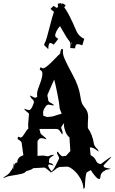

<svg xmlns="http://www.w3.org/2000/svg" viewBox="-90 -1142 736 1233"><path d="M361.3 -833.5 362.3 -852.5V-861.3L359.4 -868.2L360.4 -869.1Q359.4 -874 349.4 -885.7Q339.4 -897.5 320.8 -930.7Q302.2 -963.9 295.4 -974.1Q281.2 -960 272.7 -941.9Q264.2 -923.8 264.2 -914.1Q264.2 -904.3 284.2 -892.1L255.4 -855.5Q239.7 -866.2 234.4 -866.2Q220.2 -866.2 220.2 -826.2L192.4 -853.5L199.2 -869.1L197.3 -871.1L202.1 -874.5Q208.5 -889.2 227.8 -964.8Q247.1 -1040.5 257.3 -1068.4L256.3 -1066.4Q256.3 -1067.4 234.4 -1084.5L253.4 -1104.5Q273.4 -1091.3 275.4 -1091.3L283.2 -1098.1Q281.2 -1106.9 281.2 -1118.2L303.2 -1122.1Q304.7 -1115.2 306.2 -1113.3L311.5 -1121.1L331.5 -1108.4Q323.2 -1095.7 323.2 -1095.2V-1093.3Q349.1 -1064 402.3 -939.5Q408.7 -925.3 421.9 -912.1Q435.1 -898.9 451.2 -893.1L438.5 -851.1Q418.9 -858.4 409.7 -858.4Q400.4 -858.4 397.5 -853.3Q394.5 -848.1 391.6 -831.5ZM369.1 -870.1 366.2 -866.2 371.6 -857.4ZM543 -168Q511.2 -194.8 495.1 -194.8H486.8L492.2 -145Q516.6 -134.3 526.4 -110.4Q535.2 -88.9 558.1 -88.9Q559.1 -88.9 587.9 -111.3Q616.7 -133.8 626 -133.8Q620.6 -127 607.4 -114.3Q575.2 -81.5 575.2 -79.1Q575.2 -76.7 577.1 -71.8V-70.8Q580.6 -65.4 609.9 -60.1L620.1 -58.1Q620.1 -55.7 608.4 -54.7Q596.7 -53.7 592.3 -52.2Q587.9 -50.8 586.4 -49.3Q585 -47.9 583.5 -46.1Q582 -44.4 575.4 -41.7Q568.8 -39.1 562.7 -29.8Q556.6 -20.5 555.7 -12.7Q554.2 7.8 546.9 7.8Q537.6 7.8 521 -11.2Q504.4 -30.3 493.2 -49.8L469.2 -36.1Q458.5 -31.2 455.1 57.1Q455.1 67.4 445.8 70.8Q445.8 38.6 426.3 4.2Q406.7 -30.3 381.1 -51Q355.5 -71.8 341.3 -71.8Q327.1 -71.8 293 -69.8L276.9 -63Q276.4 -63 258.1 -48.1Q239.7 -33.2 232.9 -33.2L236.8 -37.1H235.8Q233.9 -37.1 217.3 -51.5Q200.7 -65.9 194.8 -65.9L124 -62Q108.9 -49.3 79.1 -43.9Q71.8 -31.2 46.6 -25.4Q21.5 -19.5 -10.3 -14.9Q-42 -10.3 -51.5 -5.1Q-61 0 -64.5 0Q-67.9 0 -69.8 -1Q-41 -18.1 -28.8 -32.2L-10.7 -58.1Q-6.8 -63.5 -5.4 -77.1Q-3.9 -90.8 -1 -94.2Q-2.9 -76.2 -2.9 -67.1Q-2.9 -58.1 -1 -56.2V-65.9Q-1 -97.2 21 -98.1Q21 -133.3 60.1 -145L48.8 -226.1Q47.4 -234.9 22.9 -249L25.9 -264.2Q41 -258.8 43 -258.8Q52.2 -258.8 67.6 -284.4Q83 -310.1 91.8 -315.9Q90.8 -326.2 90.8 -344.2L96.2 -410.2Q96.2 -414.6 81.8 -424.8Q67.4 -435.1 66.9 -441.9V-443.8Q87.4 -435.1 97.2 -435.1Q106.9 -435.1 117.4 -457.3Q127.9 -479.5 127.9 -487.8Q127.9 -496.1 116.2 -506.8Q101.1 -521 105 -528.8Q129.4 -514.2 135.7 -514.2Q142.1 -514.2 148.9 -521Q147.9 -524.9 147.9 -540.8Q147.9 -556.6 165 -600.1Q182.1 -643.6 182.1 -668L181.2 -680.2Q181.2 -683.1 165 -695.8L169.9 -710Q184.6 -703.1 186 -703.1Q204.1 -703.1 261.7 -763.7Q285.6 -789.1 295.9 -796.9Q295.9 -806.6 303.2 -826.2H314.9Q314 -820.3 314 -807.1Q314 -793.9 319.8 -777.3Q325.7 -760.7 344 -723.9Q362.3 -687 377.9 -659.2Q417 -587.9 426.3 -522Q431.6 -481.9 443.4 -465.8Q455.1 -449.7 461.4 -441.4Q476.1 -421.4 476.1 -390.1L474.1 -351.1V-319.8Q503.9 -278.8 513.2 -217.8Q516.1 -203.1 536.1 -184.1Q542 -178.2 542 -170.9ZM313 -138.2 318.8 -139.2 334 -141.1 361.8 -171.9 356 -259.8Q338.9 -272.5 329.8 -297.9Q320.8 -323.2 320.8 -335.7Q320.8 -348.1 321.5 -350.1Q322.3 -352.1 322.3 -353L307.1 -332Q303.2 -326.7 303.2 -322.5Q303.2 -318.4 307.6 -307.9Q312 -297.4 312 -289.6Q312 -281.7 309.1 -278.8Q294.9 -302.2 288.3 -308.1Q281.7 -314 272 -314H163.1L169.9 -287.1Q171.4 -280.8 189.2 -267.8Q207 -254.9 208 -247.1Q186.5 -254.9 177.2 -254.9Q168 -254.9 160.2 -249L150.9 -235.8V-141.1L188 -143.1L218.3 -138.2Q220.2 -138.2 231.2 -143.1Q242.2 -147.9 249 -147.9Q255.9 -147.9 257.8 -147Q238.8 -135.3 232.7 -129.2Q226.6 -123 225.1 -116.2V-105L224.1 -102.1Q224.1 -95.2 231.4 -94.7Q247.6 -92.8 253.9 -79.1Q231.9 -85.9 225.6 -85.9Q219.2 -85.9 220 -76.4Q220.7 -66.9 241.2 -41Q258.8 -60.5 262.9 -70.6Q267.1 -80.6 278.6 -101.6Q290 -122.6 290 -126.5Q290 -130.4 283 -142.8Q275.9 -155.3 275.9 -160.4Q275.9 -165.5 280.3 -168.9Q300.8 -138.2 313 -138.2ZM251 -464.8 222.2 -470.2Q211.9 -470.2 203.1 -458Q187 -436 187 -419.4Q187 -402.8 188 -398.9L210 -391.1Q242.7 -391.1 261.2 -398.2Q279.8 -405.3 290 -407.2L306.2 -412.1Q292 -441.9 292 -456.8Q292 -471.7 278.6 -539.6Q265.1 -607.4 257.8 -630.9L214.8 -533.2V-522.9Q217.3 -520.5 219.2 -502.9V-499Q221.2 -486.8 242.2 -478Q254.9 -471.2 254.9 -466.8Q254.9 -464.8 251 -464.8Z"/></svg>

Font: Eater Caps
Style: Regular
Weight: 400
Version: Version 001.002